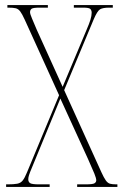

<svg xmlns="http://www.w3.org/2000/svg" viewBox="-20 -734 487 754"><path d="M4 0V-10H10Q34 -10 47.5 -12.5Q61 -15 69 -25Q77 -35 86 -57L212 -360L77 -657Q67 -679 59.5 -689Q52 -699 42 -701.5Q32 -704 13 -704H9V-714H168V-704H136Q110 -704 104 -699.5Q98 -695 98 -686Q98 -679 106 -660.5Q114 -642 124 -618L226 -393L320 -617Q330 -640 335 -656Q340 -672 340 -684Q340 -693 335 -698.5Q330 -704 307 -704H270V-714H423V-704H409Q384 -704 373 -697.5Q362 -691 348 -658L232 -380L378 -58Q388 -36 395.5 -25.5Q403 -15 412 -12.5Q421 -10 437 -10H441V0H283V-10H317Q345 -10 351.5 -14.5Q358 -19 358 -26Q358 -34 350.5 -52.5Q343 -71 325 -111L217 -347L129 -133Q114 -96 105.5 -76Q97 -56 94 -46.5Q91 -37 91 -30Q91 -20 98 -15Q105 -10 133 -10H175V0Z"/></svg>

Font: Noto Serif Display ExtraCondensed Thin
Style: Regular
Weight: 100
Width: 2
Designer: Monotype Design Team
Foundry: Monotype Imaging Inc.
Version: Version 2.009